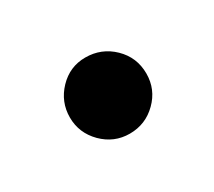

<svg xmlns="http://www.w3.org/2000/svg" viewBox="-44 -503 285 256"><g transform="rotate(-30 99.0 -375.0)"><path d="M159.2 -375Q159.2 -350.6 141.8 -333.5Q124.5 -316.4 100.1 -316.4Q76.2 -316.4 58.8 -333.7Q41.5 -351.1 41.5 -375Q41.5 -398.9 58.3 -416.5Q75.2 -434.1 99.1 -434.1Q124 -434.1 141.6 -417Q159.2 -399.9 159.2 -375Z"/></g></svg>

Font: Droid Persian Naskh
Style: Regular
Weight: 400
Designer: Pascal Zoghbi
Foundry: Ascender Corporation
Version: Version 1.00